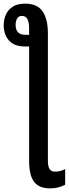

<svg xmlns="http://www.w3.org/2000/svg" viewBox="-30 -788 375 1048"><path d="M106.9 -768.1Q173.8 -768.1 202.6 -725.8Q231.4 -683.6 231.4 -606.9V87.9Q231.4 120.6 240.7 134.8Q250 148.9 271 148.9Q285.2 148.9 299.8 145Q314.5 141.1 325.7 134.8V220.2Q289.6 240.2 242.7 240.2Q184.1 240.2 156.5 205.1Q128.9 169.9 128.9 89.8V-534.2H107.9Q46.9 -534.2 18.6 -567.4Q-9.8 -600.6 -9.8 -650.4Q-9.8 -681.2 2 -708Q13.7 -734.9 39.6 -751.5Q65.4 -768.1 106.9 -768.1ZM89.8 -701.2Q71.8 -701.2 63.5 -687Q55.2 -672.9 55.2 -652.3Q55.2 -598.1 107.9 -598.1H128.9V-635.3Q128.9 -701.2 89.8 -701.2Z"/></svg>

Font: Open Sans Condensed SemiBold
Style: Regular
Weight: 600
Width: 3
Designer: Monotype Design Team
Foundry: Monotype Imaging Inc.
Version: Version 3.000; ttfautohint (v1.8.4)